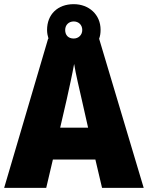

<svg xmlns="http://www.w3.org/2000/svg" viewBox="-20 -902 710 922"><path d="M470 0H670L456 -716C461 -729 463 -743 463 -759C463 -832 407 -882 334 -882C257 -882 206 -833 206 -758C206 -743 209 -729 213 -716H211L0 0H202L234 -136H438ZM334 -717C307 -717 293 -734 293 -758C293 -783 311 -799 334 -799C357 -799 375 -783 375 -758C375 -734 357 -717 334 -717ZM373 -422 403 -289H269L300 -423C311 -472 328 -550 336 -595C343 -550 363 -466 373 -422Z"/></svg>

Font: Noto Sans Sinhala SemiCondensed Black
Style: Regular
Weight: 900
Width: 4
Designer: Jelle Bosma - Monotype Design Team
Foundry: Monotype Imaging Inc.
Version: Version 2.006